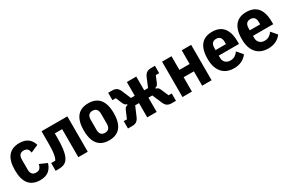

<svg xmlns="http://www.w3.org/2000/svg" viewBox="95 -1497 3686 2468"><g transform="rotate(-30 1938.0 -262.5)"><path d="M253 12Q144 12 87.5 -55.5Q31 -123 31 -262Q31 -401 87.5 -469Q144 -537 253 -537Q331 -537 378 -501.5Q425 -466 444 -401L331 -351Q326 -389 308 -407.5Q290 -426 253 -426Q215 -426 196 -403.5Q177 -381 177 -336V-189Q177 -144 196 -121.5Q215 -99 253 -99Q291 -99 309.5 -118.5Q328 -138 337 -178L446 -130Q424 -58 376.5 -23Q329 12 253 12Z M481 6V-109H542Q554 -128 562 -157.5Q570 -187 574 -234Q578 -281 578 -353V-525H961V0H821V-416H712V-347Q712 -252 703.5 -190Q695 -128 680 -91Q665 -54 644 -33Q624 -13 595 -3.5Q566 6 522 6Z M1276 12Q1203 12 1153.5 -18Q1104 -48 1078.5 -109Q1053 -170 1053 -262Q1053 -355 1078.5 -416Q1104 -477 1153.5 -507Q1203 -537 1276 -537Q1349 -537 1398.5 -507Q1448 -477 1473.5 -416Q1499 -355 1499 -262Q1499 -170 1473.5 -109Q1448 -48 1398.5 -18Q1349 12 1276 12ZM1276 -99Q1314 -99 1333.5 -121.5Q1353 -144 1353 -189V-336Q1353 -381 1333.5 -403.5Q1314 -426 1276 -426Q1238 -426 1218.5 -403.5Q1199 -381 1199 -336V-189Q1199 -144 1218.5 -121.5Q1238 -99 1276 -99Z M1558 0V-109H1605L1653 -221Q1661 -241 1674 -252Q1687 -263 1704 -264V-277Q1688 -280 1677 -290Q1666 -300 1655 -325L1617 -416H1567V-525H1625Q1666 -525 1691 -508Q1716 -491 1732 -452L1787 -321H1844V-525H1984V-321H2041L2096 -452Q2113 -491 2138 -508Q2163 -525 2203 -525H2261V-416H2211L2173 -325Q2163 -300 2152 -290Q2141 -280 2124 -277V-264Q2141 -263 2154 -252Q2167 -241 2175 -221L2223 -109H2270V0H2208Q2168 0 2142.5 -16.5Q2117 -33 2100 -74L2041 -212H1984V0H1844V-212H1787L1728 -74Q1711 -33 1685.5 -16.5Q1660 0 1620 0Z M2367 0V-525H2507V-322H2659V-525H2799V0H2659V-213H2507V0Z M3128 12Q3056 12 3003 -18.5Q2950 -49 2920.5 -110Q2891 -171 2891 -262Q2891 -355 2916.5 -416Q2942 -477 2991.5 -507Q3041 -537 3114 -537Q3187 -537 3236.5 -507Q3286 -477 3311.5 -416Q3337 -355 3337 -262V-228H3037V-195Q3037 -152 3064.5 -125Q3092 -98 3138 -98Q3177 -98 3205 -115.5Q3233 -133 3255 -164L3326 -81Q3295 -38 3245 -13Q3195 12 3128 12ZM3114 -432Q3089 -432 3071.5 -422Q3054 -412 3045.5 -392Q3037 -372 3037 -342V-310H3191V-342Q3191 -372 3182.5 -392Q3174 -412 3157 -422Q3140 -432 3114 -432Z M3636 12Q3564 12 3511 -18.5Q3458 -49 3428.5 -110Q3399 -171 3399 -262Q3399 -355 3424.5 -416Q3450 -477 3499.5 -507Q3549 -537 3622 -537Q3695 -537 3744.5 -507Q3794 -477 3819.5 -416Q3845 -355 3845 -262V-228H3545V-195Q3545 -152 3572.5 -125Q3600 -98 3646 -98Q3685 -98 3713 -115.5Q3741 -133 3763 -164L3834 -81Q3803 -38 3753 -13Q3703 12 3636 12ZM3622 -432Q3597 -432 3579.5 -422Q3562 -412 3553.5 -392Q3545 -372 3545 -342V-310H3699V-342Q3699 -372 3690.5 -392Q3682 -412 3665 -422Q3648 -432 3622 -432Z"/></g></svg>

Font: IBM Plex Sans Condensed
Style: Bold
Weight: 700
Width: 3
Designer: Mike Abbink, Paul van der Laan, Pieter van Rosmalen
Foundry: Bold Monday
Version: Version 3.201